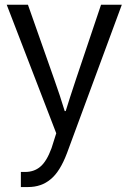

<svg xmlns="http://www.w3.org/2000/svg" viewBox="-20 -545 531 795"><path d="M7.8 -525.4Q29.3 -525.4 95.7 -525.4Q123 -448.2 204.1 -217.8Q228.5 -149.4 248 -85Q249 -85 252 -85Q266.6 -132.8 294.9 -217.8Q329.1 -320.3 398.4 -525.4Q419.9 -525.4 484.4 -525.4Q427.7 -372.1 257.8 87.9Q228.5 166 189.5 197.3Q151.4 229.5 95.7 229.5Q85.9 229.5 66.4 229.5Q66.4 213.9 66.4 167Q71.3 167 84 167Q121.1 167 146.5 145.5Q172.9 124 193.4 68.4Q200.2 47.9 212.9 6.8Q161.1 -126 7.8 -525.4Z"/></svg>

Font: Gothic A1
Style: Regular
Weight: 400
Designer: HanYang I&C Co.,Ltd.
Version: Version 2.50